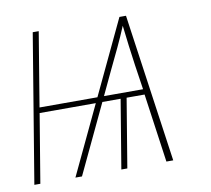

<svg xmlns="http://www.w3.org/2000/svg" viewBox="-64 -591 728 663"><g transform="rotate(-10 300.0 -260.0)"><path d="M5 0 91 -520H112L69 -260H272L395 -520H418L492 0H468L434 -241H371L331 0H310L350 -241H286L172 0H149L263 -241H66L26 0ZM295 -260H432L419 -347Q414 -382 409.5 -417Q405 -452 401 -488Q386 -452 369.5 -417Q353 -382 336 -347Z"/></g></svg>

Font: Iosevka Thin Extended Oblique
Style: Regular
Weight: 100
Width: 7
Italic angle: -9°
Monospace: yes
Designer: Belleve Invis
Foundry: Belleve Invis
Version: Version 32.5.0; ttfautohint (v1.8.4)